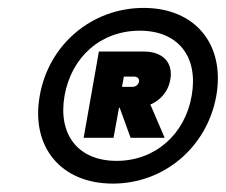

<svg xmlns="http://www.w3.org/2000/svg" viewBox="-20 -733 557 473"><path d="M77.9 -497.1C55.4 -370.8 130.5 -280.7 257.8 -280.7C384.6 -280.7 490.3 -370.8 512.9 -497.1C534.9 -623.8 460.8 -713.5 333.9 -713.5C206.7 -713.5 100 -623.8 77.9 -497.1ZM139 -497.1C156 -593 228.5 -657.4 324.4 -657.4C419.2 -657.4 469.2 -593 452.2 -497.1C435.8 -402.2 362.3 -336.7 267.4 -336.7C171.5 -336.7 122.5 -402.2 139 -497.1ZM334.6 -606C380.6 -606 407.2 -579.1 399.6 -537.1C392.6 -495.6 356.6 -467.6 310.6 -467.6H273.2L259.7 -393.6H186.1L223.6 -606ZM267.5 -487.9 344.9 -488.4 385.6 -393.6H301.7ZM285.1 -544.3 280.6 -519H305.1C314.1 -519 320.5 -523.5 322.5 -531.9C323.5 -539.8 318.5 -544.3 309.6 -544.3Z"/></svg>

Font: Poppins Devanagari Thin
Style: Italic
Weight: 100
Italic angle: -10°
Designer: Ninad Kale (Devanagari), Jonny Pinhorn (Latin)
Foundry: Indian Type Foundry
Version: 4.005